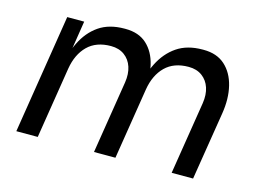

<svg xmlns="http://www.w3.org/2000/svg" viewBox="-79 -690 1126 831"><g transform="rotate(15 484.0 -275.0)"><path d="M144 0H48L133 -534H209L173 -305H161Q172 -376 199 -431.5Q226 -487 271.5 -518.5Q317 -550 386 -550H390Q450 -550 486 -517Q522 -484 535 -428.5Q548 -373 537 -305H509Q520 -377 547.5 -432Q575 -487 621 -518.5Q667 -550 736 -550H740Q800 -550 836.5 -517Q873 -484 886.5 -428.5Q900 -373 889 -305L840 0H744L796 -326Q802 -365 792 -395.5Q782 -426 757.5 -444Q733 -462 697 -462Q631 -462 592.5 -424Q554 -386 543 -320L492 0H396L448 -326Q454 -365 444 -395.5Q434 -426 409.5 -444Q385 -462 349 -462Q283 -462 244.5 -424Q206 -386 195 -320Z"/></g></svg>

Font: Sora Variable Italic
Style: Regular
Weight: 400
Designer: Jonathan Barnbrook, Julián Moncada
Foundry: Barnbrook Fonts
Version: Version 2.000